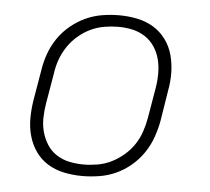

<svg xmlns="http://www.w3.org/2000/svg" viewBox="-44 -575 688 630"><g transform="rotate(5 300.0 -260.0)"><path d="M249 8Q218 8 189 2Q160 -4 136 -18.5Q112 -33 95.5 -56Q79 -79 71 -107Q63 -135 63 -165Q63 -195 68 -226L85 -326Q89 -353 98.5 -380Q108 -407 124.5 -431.5Q141 -456 164.5 -475.5Q188 -495 214.5 -507Q241 -519 269 -523.5Q297 -528 324 -528Q355 -528 384 -522Q413 -516 437 -501.5Q461 -487 478 -464Q495 -441 502.5 -413Q510 -385 510.5 -355Q511 -325 505 -294L489 -194Q484 -167 474.5 -140Q465 -113 448.5 -88.5Q432 -64 409 -44.5Q386 -25 359.5 -13Q333 -1 304.5 3.5Q276 8 249 8ZM250 -30Q272 -30 295.5 -34Q319 -38 340.5 -48.5Q362 -59 381.5 -75.5Q401 -92 414.5 -112.5Q428 -133 435.5 -155.5Q443 -178 447 -201L464 -301Q468 -325 468 -349Q468 -373 462.5 -395Q457 -417 444.5 -436Q432 -455 413 -467.5Q394 -480 371.5 -485Q349 -490 324 -490Q302 -490 278.5 -486Q255 -482 233 -471.5Q211 -461 192 -444.5Q173 -428 159.5 -407.5Q146 -387 138 -364.5Q130 -342 127 -319L110 -219Q106 -195 105.5 -171Q105 -147 111 -125Q117 -103 129 -84Q141 -65 160 -52.5Q179 -40 202 -35Q225 -30 250 -30Z"/></g></svg>

Font: Iosevka XLt Ex Obl
Style: Regular
Weight: 200
Width: 7
Italic angle: -9°
Monospace: yes
Designer: Belleve Invis
Foundry: Belleve Invis
Version: Version 32.5.0; ttfautohint (v1.8.4)